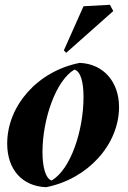

<svg xmlns="http://www.w3.org/2000/svg" viewBox="-20 -766 534 800"><path d="M172 14C346 -20 476 -164 476 -320C476 -424 412 -500 312 -504C135 -469 10 -324 10 -168C10 -60 72 10 172 14ZM195 -14C170 -22 157 -70 157 -132C157 -270 213 -431 290 -476C316 -469 328 -424 328 -362C328 -221 274 -59 195 -14ZM256 -546 452 -720 438 -746 328 -740 246 -556Z"/></svg>

Font: Mazius Display Extra Italic
Style: Bold
Weight: 700
Italic angle: -17°
Designer: Alberto Casagrande & Collletttivo
Foundry: Collletttivo
Version: Version 2.000;Glyphs 3.2 (3217)